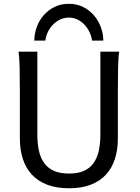

<svg xmlns="http://www.w3.org/2000/svg" viewBox="-20 -987 743 1019"><path d="M612.8 -712.9Q607.9 -683.6 606.7 -630.1Q605.5 -576.7 605.5 -500.5V-251.5Q605.5 -191.9 589.8 -143.3Q574.2 -94.7 542.2 -60.1Q510.3 -25.4 461.4 -6.6Q412.6 12.2 346.7 12.2Q279.8 12.2 230.7 -6.6Q181.6 -25.4 149.4 -60.1Q117.2 -94.7 101.3 -143.3Q85.4 -191.9 85.4 -251.5V-500.5Q85.4 -572.8 84.2 -628.2Q83 -683.6 78.1 -712.9H178.2V-273.4Q178.2 -225.6 186.5 -187.3Q194.8 -148.9 214.4 -121.8Q233.9 -94.7 266.1 -80.3Q298.3 -65.9 346.7 -65.9Q394 -65.9 425.8 -80.3Q457.5 -94.7 476.8 -121.8Q496.1 -148.9 504.4 -187.3Q512.7 -225.6 512.7 -273.4V-712.9ZM468.8 -771.5Q464.8 -796.4 454.1 -818.4Q443.4 -840.3 427.2 -857.2Q411.1 -874 390.1 -883.8Q369.1 -893.6 345.2 -893.6Q321.3 -893.6 300 -883.8Q278.8 -874 262.2 -857.2Q245.6 -840.3 234.6 -818.4Q223.6 -796.4 220.7 -771.5H162.1Q162.1 -807.1 174.6 -842Q187 -877 210.7 -904.8Q234.4 -932.6 268.3 -949.7Q302.2 -966.8 345.2 -966.8Q387.7 -966.8 421.6 -949.7Q455.6 -932.6 479.2 -904.8Q502.9 -877 515.6 -842Q528.3 -807.1 528.3 -771.5Z"/></svg>

Font: Andika FrenchTight
Style: Regular
Weight: 400
Designer: Victor Gaultney, Annie Olsen, Julie Remington, Don Collingsworth, Eric Hays, Becca Hirsbrunner
Foundry: SIL International
Version: Version 5.000 ; Dig1 Dig4Opn Dig7 LnSpcTght